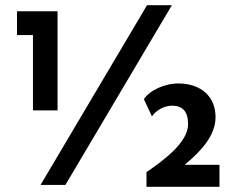

<svg xmlns="http://www.w3.org/2000/svg" viewBox="-20 -707 924 734"><path d="M637 -687H542L135 0H230ZM45 -664V-573H106V-285H200V-664ZM530 -328 561 -262C575 -284 607 -303 638 -303C677 -303 699 -282 699 -232C699 -162 604 -93 540 -49V7H819V-77H686C746 -127 804 -187 804 -259C804 -339 748 -386 666 -388C610 -389 553 -362 530 -328Z"/></svg>

Font: Reem Kufi
Style: Regular
Weight: 400
Designer: Khaled Hosny
Version: Version 0.007